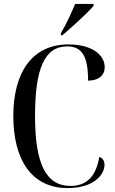

<svg xmlns="http://www.w3.org/2000/svg" viewBox="-20 -951 588 981"><path d="M291 -781V-771H299C348 -813 429 -886 458 -921V-931H364C345 -886 319 -828 291 -781ZM325 10C460 10 514 -59 514 -109C514 -124 508 -143 487 -149C472 -54 425 -1 341 -1C212 -1 159 -119 159 -359C159 -596 206 -714 323 -714C400 -714 430 -662 430 -539C484 -539 515 -566 515 -608C515 -671 449 -724 330 -724C142 -724 48 -578 48 -358C48 -136 141 10 325 10Z"/></svg>

Font: Noto Serif Display Condensed Medium
Style: Regular
Weight: 500
Width: 3
Designer: Monotype Design Team
Foundry: Monotype Imaging Inc.
Version: Version 2.009